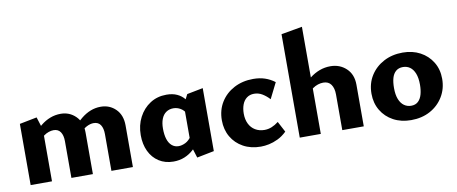

<svg xmlns="http://www.w3.org/2000/svg" viewBox="-65 -993 3034 1276"><g transform="rotate(-10 1452.0 -354.5)"><path d="M601 0V-248Q601 -287 586 -310Q571 -333 539 -333Q516 -333 490.5 -319.5Q465 -306 451 -281L414 -322Q442 -357 472 -381.5Q502 -406 535 -419Q568 -432 604 -432Q664 -432 705 -391.5Q746 -351 746 -281V0ZM331 0V-248Q331 -287 315.5 -310Q300 -333 269 -333Q253 -333 235.5 -327Q218 -321 202.5 -309.5Q187 -298 176 -281L140 -322Q169 -357 199 -381.5Q229 -406 263 -419Q297 -432 334 -432Q393 -432 434.5 -391.5Q476 -351 476 -281V0ZM56 0V-413L173 -436L200 -350V0Z M1019 11Q963 11 921 -16Q879 -43 856.5 -90.5Q834 -138 834 -199Q834 -266 862 -319.5Q890 -373 938 -404Q986 -435 1048 -435Q1090 -435 1120 -421Q1150 -407 1169.5 -382.5Q1189 -358 1199 -327L1163 -285Q1148 -312 1125.5 -325Q1103 -338 1078 -338Q1050 -338 1029 -323.5Q1008 -309 997.5 -281.5Q987 -254 987 -217Q987 -175 996.5 -145.5Q1006 -116 1025 -100Q1044 -84 1070 -84Q1092 -84 1116.5 -96Q1141 -108 1161 -139L1203 -101Q1182 -67 1155 -42Q1128 -17 1094 -3Q1060 11 1019 11ZM1178 12 1151 -74V-347L1186 -415L1294 -436V-11Z M1608 14Q1541 14 1490 -14Q1439 -42 1410.5 -91Q1382 -140 1382 -203Q1382 -272 1415 -325Q1448 -378 1505 -408Q1562 -438 1634 -438Q1678 -438 1713.5 -426Q1749 -414 1779 -391L1726 -285Q1704 -309 1678.5 -324.5Q1653 -340 1623 -340Q1594 -340 1573.5 -324.5Q1553 -309 1543 -282Q1533 -255 1533 -221Q1533 -182 1547.5 -152.5Q1562 -123 1589 -107Q1616 -91 1651 -91Q1676 -91 1699.5 -100.5Q1723 -110 1746 -128L1784 -56Q1755 -28 1723.5 -13Q1692 2 1663 8Q1634 14 1608 14Z M2159 0V-241Q2159 -283 2141.5 -308Q2124 -333 2089 -333Q2071 -333 2052.5 -327Q2034 -321 2018 -309.5Q2002 -298 1992 -281L1954 -322Q1983 -357 2014.5 -381.5Q2046 -406 2081 -419Q2116 -432 2154 -432Q2217 -432 2260.5 -391.5Q2304 -351 2304 -281V0ZM1872 0V-698L2014 -723V0Z M2622 14Q2555 14 2503 -14Q2451 -42 2421.5 -91.5Q2392 -141 2392 -204Q2392 -273 2425 -325.5Q2458 -378 2514.5 -408Q2571 -438 2643 -438Q2709 -438 2760.5 -410.5Q2812 -383 2842 -334Q2872 -285 2872 -221Q2872 -154 2839.5 -100.5Q2807 -47 2751 -16.5Q2695 14 2622 14ZM2639 -80Q2668 -80 2686 -97Q2704 -114 2712 -143Q2720 -172 2720 -208Q2720 -254 2708 -284Q2696 -314 2675.5 -328.5Q2655 -343 2628 -343Q2599 -343 2580.5 -327Q2562 -311 2554 -283Q2546 -255 2546 -216Q2546 -170 2558 -140Q2570 -110 2591 -95Q2612 -80 2639 -80Z"/></g></svg>

Font: Ysabeau Infant ExtraBold
Style: Regular
Weight: 800
Designer: Christian Thalmann (Catharsis Fonts)
Version: Version 2.001;gftools[0.9.30]; featfreeze: ss01,ss02,lnum